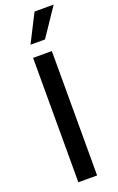

<svg xmlns="http://www.w3.org/2000/svg" viewBox="-182 -1009 650 1055"><g transform="rotate(-20 143.0 -482.0)"><path d="M189.6 -727.3V0H79.9V-727.3ZM91.3 -800.1 174.4 -963.8H286.2L176.1 -800.1Z"/></g></svg>

Font: InterMG Medium
Style: Regular
Weight: 500
Designer: Rasmus Andersson
Foundry: rsms
Version: Version 3.019;December 26, 2023;FontCreator 15.0.0.2955 64-b